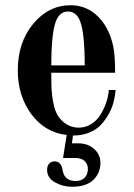

<svg xmlns="http://www.w3.org/2000/svg" viewBox="-20 -506 512 734"><path d="M160 143Q160 128 168 119.5Q176 111 189 111Q200 111 206.5 117Q213 123 215.5 129.5Q218 136 220 148Q228 186 269 186Q292 186 304 173Q316 160 316 140Q316 122 304 110Q292 98 268 98H221L235 10Q151 0 99.5 -70Q48 -140 48 -237Q48 -344 107 -415Q166 -486 250 -486Q311 -486 354.5 -443Q398 -400 413 -328Q420 -296 420 -228H176Q176 -196 176.5 -179Q177 -162 179.5 -140Q182 -118 187 -99Q196 -62 222 -40Q248 -18 281 -18Q306 -18 327.5 -31Q349 -44 362.5 -65Q376 -86 385 -111Q394 -136 396 -162H422Q420 -138 414 -115Q408 -92 395 -69Q382 -46 365 -28Q348 -10 321 1Q294 12 261 12H259L255 42H280Q316 42 340 63.5Q364 85 364 117Q364 155 337 181.5Q310 208 255 208Q220 208 190 191Q160 174 160 143ZM176 -256H304Q304 -362 290.5 -412Q277 -462 240 -462Q203 -462 189.5 -412Q176 -362 176 -256Z"/></svg>

Font: Old Standard TT
Style: Bold
Weight: 700
Designer: Alexey Kryukov <alexios@thessalonica.org.ru>
Version: Version 2.2